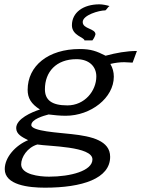

<svg xmlns="http://www.w3.org/2000/svg" viewBox="-20 -677 654 889"><path d="M2 106C2 180 113 192 188 192C361 192 490 150 490 49C490 -26 404 -46 312 -56C253 -63 125 -69 125 -98C125 -125 182 -141 205 -147C230 -144 257 -141 284 -141C401 -141 507 -224 507 -322C507 -343 502 -362 491 -381C512 -386 534 -389 555 -389C568 -389 581 -387 594 -387L614 -441C566 -441 517 -432 469 -419C427 -440 402 -450 349 -450C203 -450 108 -372 108 -261C108 -223 124 -196 165 -170C127 -158 55 -127 55 -84C55 -55 83 -42 110 -28C52 -4 2 51 2 106ZM78 84C78 51 106 6 153 -8C206 1 408 0 408 61C408 114 307 141 207 141C161 141 78 131 78 84ZM188 -264C188 -344 240 -403 334 -403C394 -403 426 -368 426 -323C426 -256 372 -189 292 -189C219 -189 188 -214 188 -264ZM313 -560C313 -512 371 -504 371 -490H408C419 -504 422 -518 422 -518C422 -546 363 -542 363 -575C363 -607 438 -629 468 -629C475 -634 479 -644 487 -649C474 -653 454 -657 441 -657C365 -657 313 -619 313 -560Z"/></svg>

Font: KpSans
Style: Italic
Weight: 400
Italic angle: -11°
Version: Version 0.66